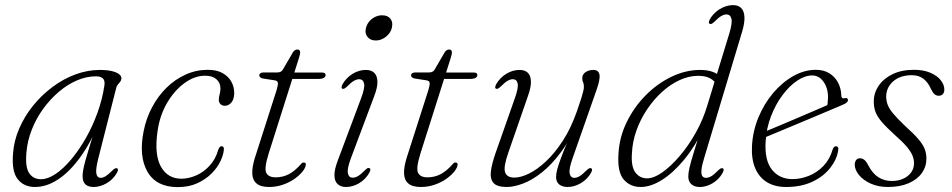

<svg xmlns="http://www.w3.org/2000/svg" viewBox="-20 -738 3797 766"><path d="M372 -105.5Q361 -61.5 364.5 -45Q368 -28.5 381 -28.5Q391 -28.5 401.8 -35.2Q412.5 -42 428 -57.5Q434.5 -64 439 -66Q443.5 -68 447 -66.5Q451 -64.5 450.5 -59.8Q450 -55 446.5 -48.5Q431.5 -22 405.5 -7Q379.5 8 353.5 8Q332.5 8 321 -2.2Q309.5 -12.5 309.5 -34.5Q309.5 -46 312 -60.2Q314.5 -74.5 321 -98.5Q327.5 -122.5 339.8 -162Q352 -201.5 371.5 -263L378.5 -257Q344 -171.5 301.2 -112.2Q258.5 -53 212.2 -22.5Q166 8 119.5 8Q75.5 8 50.8 -23Q26 -54 32 -125.5Q35.5 -176.5 56.8 -225.5Q78 -274.5 112.2 -316.8Q146.5 -359 189.8 -391.2Q233 -423.5 281.2 -441.2Q329.5 -459 378.5 -459Q406.5 -459 425.5 -454.5Q444.5 -450 454.5 -442.5Q464.5 -435 464.5 -425Q464 -418 459.8 -412.2Q455.5 -406.5 450.5 -401Q445.5 -395.5 444 -388.5ZM85.5 -130.5Q80 -72 96.2 -47.5Q112.5 -23 143.5 -23Q170.5 -23 201.8 -44Q233 -65 264.2 -102.2Q295.5 -139.5 322.5 -187Q349.5 -234.5 369 -288.5Q388.5 -342.5 396.5 -397Q399.5 -416.5 390.5 -425Q381.5 -433.5 363 -433.5Q325 -433.5 287 -417.2Q249 -401 214.5 -371.5Q180 -342 152.2 -303.8Q124.5 -265.5 107 -221.2Q89.5 -177 85.5 -130.5Z M799 -436Q756.5 -436 716 -406.5Q675.5 -377 646.2 -326.8Q617 -276.5 608.5 -214Q595 -121 622.2 -72.8Q649.5 -24.5 705 -25Q734 -25.5 763.5 -38.5Q793 -51.5 816.8 -77.5Q840.5 -103.5 851 -141.5Q854 -148.5 857.2 -151.8Q860.5 -155 864.5 -154.5Q869 -154.5 871.5 -151Q874 -147.5 873 -140.5Q871.5 -120.5 859.5 -95Q847.5 -69.5 824.2 -46Q801 -22.5 767.2 -7Q733.5 8.5 689 8.5Q603.5 8.5 568.2 -53Q533 -114.5 553 -214.5Q563 -265.5 586.8 -310.2Q610.5 -355 644.5 -388.2Q678.5 -421.5 720.5 -440.5Q762.5 -459.5 809 -459.5Q844 -459.5 867.2 -446.8Q890.5 -434 902.5 -413Q914.5 -392 914.5 -366.5Q914 -341.5 903 -328.8Q892 -316 877.5 -316Q866 -316 859.5 -322.8Q853 -329.5 853 -339.5Q853 -349.5 856.2 -361.5Q859.5 -373.5 859.5 -385Q859.5 -407.5 843.5 -421.8Q827.5 -436 799 -436Z M1076 -417.5 1027.5 -425Q1021.5 -426.5 1018 -429.8Q1014.5 -433 1014.5 -437Q1014.5 -442.5 1019 -445.8Q1023.5 -449 1031.5 -449H1086.5Q1094.5 -449 1099.8 -451.8Q1105 -454.5 1108 -459.5L1149 -530Q1153 -536 1157.5 -538.2Q1162 -540.5 1166.5 -540.5Q1171.5 -540.5 1174.5 -537.8Q1177.5 -535 1177.5 -528.5Q1177.5 -525 1176 -518.8Q1174.5 -512.5 1172 -504.5L1052 -126Q1033.5 -67 1042.2 -48.8Q1051 -30.5 1080 -30.5Q1107 -30.5 1130.8 -42.2Q1154.5 -54 1179.5 -82Q1183.5 -87 1186.5 -88.5Q1189.5 -90 1192.5 -89.5Q1196.5 -89.5 1198.5 -87.2Q1200.5 -85 1200 -81Q1199.5 -69.5 1187.5 -54.2Q1175.5 -39 1155.5 -24.8Q1135.5 -10.5 1109 -1.2Q1082.5 8 1053.5 8Q1020 8 1003.8 -5.8Q987.5 -19.5 986.5 -45.2Q985.5 -71 996.5 -107L1083.5 -378.5Q1090 -400 1088.5 -408Q1087 -416 1076 -417.5ZM1112 -423 1121 -448.5H1265.5Q1279 -448.5 1279 -438.5Q1279 -431.5 1271.5 -427.2Q1264 -423 1251 -423Z M1379.5 -105.5Q1364 -63.5 1368 -46.2Q1372 -29 1387 -29Q1397 -29 1408.2 -35.5Q1419.5 -42 1435 -58Q1441.5 -64.5 1445.8 -66.8Q1450 -69 1454 -67Q1458 -65.5 1457.5 -60.5Q1457 -55.5 1453.5 -49Q1438.5 -22.5 1413 -7.2Q1387.5 8 1360 8Q1339 8 1326.8 -3.8Q1314.5 -15.5 1314.2 -38.5Q1314 -61.5 1327 -96L1420.5 -345.5Q1436.5 -388 1432.5 -405Q1428.5 -422 1413 -422Q1404 -422 1392.5 -415.8Q1381 -409.5 1365 -393Q1358.5 -387 1354.2 -384.8Q1350 -382.5 1346 -384Q1342 -386 1342.8 -390.8Q1343.5 -395.5 1346.5 -402Q1362 -428.5 1387.2 -443.8Q1412.5 -459 1439.5 -459Q1461 -459 1473 -447.5Q1485 -436 1485.8 -412.8Q1486.5 -389.5 1473 -354.5ZM1479 -576.5Q1457.5 -576.5 1446.2 -590.8Q1435 -605 1439.5 -624Q1442.5 -639 1452 -651Q1461.5 -663 1475.5 -670Q1489.5 -677 1504.5 -677Q1527 -677 1537.8 -663Q1548.5 -649 1543.5 -628.5Q1541 -614.5 1531.2 -602.8Q1521.5 -591 1508 -583.8Q1494.5 -576.5 1479 -576.5Z M1681.5 -417.5 1633 -425Q1627 -426.5 1623.5 -429.8Q1620 -433 1620 -437Q1620 -442.5 1624.5 -445.8Q1629 -449 1637 -449H1692Q1700 -449 1705.2 -451.8Q1710.5 -454.5 1713.5 -459.5L1754.5 -530Q1758.5 -536 1763 -538.2Q1767.5 -540.5 1772 -540.5Q1777 -540.5 1780 -537.8Q1783 -535 1783 -528.5Q1783 -525 1781.5 -518.8Q1780 -512.5 1777.5 -504.5L1657.5 -126Q1639 -67 1647.8 -48.8Q1656.5 -30.5 1685.5 -30.5Q1712.5 -30.5 1736.2 -42.2Q1760 -54 1785 -82Q1789 -87 1792 -88.5Q1795 -90 1798 -89.5Q1802 -89.5 1804 -87.2Q1806 -85 1805.5 -81Q1805 -69.5 1793 -54.2Q1781 -39 1761 -24.8Q1741 -10.5 1714.5 -1.2Q1688 8 1659 8Q1625.5 8 1609.2 -5.8Q1593 -19.5 1592 -45.2Q1591 -71 1602 -107L1689 -378.5Q1695.5 -400 1694 -408Q1692.5 -416 1681.5 -417.5ZM1717.5 -423 1726.5 -448.5H1871Q1884.5 -448.5 1884.5 -438.5Q1884.5 -431.5 1877 -427.2Q1869.5 -423 1856.5 -423Z M2338.5 -66.5Q2342.5 -65 2342 -60Q2341.5 -55 2338 -48.5Q2323 -22.5 2297.2 -7.2Q2271.5 8 2244.5 8Q2224 8 2211.2 -2Q2198.5 -12 2198.5 -32.5Q2198.5 -45 2203 -62Q2207.5 -79 2217.5 -106Q2227.5 -133 2245.5 -176Q2263.5 -219 2290.5 -284L2285.5 -255Q2255.5 -181.5 2218 -131Q2180.5 -80.5 2141.5 -49.8Q2102.5 -19 2066.2 -5.5Q2030 8 2002 8Q1963 8 1948.8 -8.2Q1934.5 -24.5 1938.5 -55.2Q1942.5 -86 1958 -130L2034 -346Q2049 -388 2045.2 -405Q2041.5 -422 2026 -422Q2017 -422 2005.5 -415.8Q1994 -409.5 1978 -393Q1971.5 -387 1967.2 -384.8Q1963 -382.5 1959 -384Q1955 -386 1955.8 -391Q1956.5 -396 1959.5 -402Q1975 -428.5 2000.2 -443.8Q2025.5 -459 2053 -459Q2074.5 -459 2086 -447.5Q2097.5 -436 2098.2 -413.2Q2099 -390.5 2086.5 -355.5L2008.5 -130.5Q1988 -72.5 1995 -51Q2002 -29.5 2032.5 -29.5Q2057 -29.5 2089.8 -45.2Q2122.5 -61 2157.8 -93.8Q2193 -126.5 2225.5 -176.5Q2258 -226.5 2282 -295Q2294 -329.5 2299.8 -348.2Q2305.5 -367 2307.5 -376.2Q2309.5 -385.5 2309.5 -391.5Q2309.5 -403.5 2306.2 -409.8Q2303 -416 2303 -426Q2303 -441 2315.8 -450Q2328.5 -459 2348 -459Q2367.5 -459 2371.5 -441Q2375.5 -423 2359.5 -378L2264 -105.5Q2249 -63 2252.8 -45.8Q2256.5 -28.5 2271.5 -28.5Q2281 -28.5 2292.2 -35Q2303.5 -41.5 2319.5 -58Q2326 -64 2330.2 -66.2Q2334.5 -68.5 2338.5 -66.5Z M2941 -612.5 2789 -106.5Q2780 -77.5 2778.5 -60.2Q2777 -43 2781.8 -35.8Q2786.5 -28.5 2797 -28.5Q2806.5 -28.5 2817.8 -35Q2829 -41.5 2844.5 -57.5Q2851 -64 2855.5 -66Q2860 -68 2863.5 -66.5Q2867.5 -64.5 2867 -59.8Q2866.5 -55 2863 -48.5Q2853.5 -31 2838.5 -18.2Q2823.5 -5.5 2806.2 1.2Q2789 8 2771.5 8Q2751 8 2738.5 -2.8Q2726 -13.5 2726 -34.5Q2726 -48.5 2731 -70Q2736 -91.5 2748.2 -130.8Q2760.5 -170 2780.5 -236L2790.5 -230.5Q2753 -153.5 2708.8 -100.2Q2664.5 -47 2620 -19.5Q2575.5 8 2536 8Q2494 8 2468.2 -22Q2442.5 -52 2447.5 -124.5Q2451 -191 2480.5 -251.2Q2510 -311.5 2556.8 -358.5Q2603.5 -405.5 2659.8 -432.2Q2716 -459 2773 -459Q2798 -459 2816.8 -453.5Q2835.5 -448 2848 -437.5Q2860.5 -427 2867 -412.5L2842 -397Q2830.5 -416.5 2812.2 -426Q2794 -435.5 2765.5 -435.5Q2728.5 -435.5 2691.5 -418.5Q2654.5 -401.5 2621.2 -371.2Q2588 -341 2561.5 -301.5Q2535 -262 2519 -217Q2503 -172 2501 -125Q2497.5 -73 2515 -49.8Q2532.5 -26.5 2561.5 -26.5Q2588.5 -26.5 2622.2 -50.2Q2656 -74 2691 -114.8Q2726 -155.5 2755.2 -207.5Q2784.5 -259.5 2801.5 -316L2889.5 -604Q2902.5 -646.5 2898 -663.5Q2893.5 -680.5 2878 -680.5Q2869 -680.5 2857.5 -674Q2846 -667.5 2830.5 -651.5Q2824 -645.5 2819.5 -643.2Q2815 -641 2811.5 -643Q2807.5 -644.5 2808 -649.5Q2808.5 -654.5 2812 -661Q2822 -678.5 2836.8 -691Q2851.5 -703.5 2869.2 -710.5Q2887 -717.5 2905 -717.5Q2925.5 -717.5 2937 -706Q2948.5 -694.5 2950 -671.2Q2951.5 -648 2941 -612.5Z M3012.5 -204.5Q3012.5 -204.5 3032 -212.8Q3051.5 -221 3083.2 -234.2Q3115 -247.5 3151.8 -263.2Q3188.5 -279 3223.8 -294Q3259 -309 3285 -320.5L3278 -307.5Q3280.5 -315.5 3281.8 -325Q3283 -334.5 3283.5 -349.5Q3283.5 -386.5 3265.5 -411.8Q3247.5 -437 3220 -437Q3191.5 -437 3160.2 -416Q3129 -395 3101.8 -358.5Q3074.5 -322 3056 -274.2Q3037.5 -226.5 3034.5 -173Q3030 -98 3060 -60.8Q3090 -23.5 3141.5 -23.5Q3175 -23.5 3207.8 -36.8Q3240.5 -50 3265.8 -76.5Q3291 -103 3302 -142Q3305 -149.5 3308.2 -152Q3311.5 -154.5 3315.5 -154.5Q3320.5 -154.5 3323 -150.5Q3325.5 -146.5 3324 -137.5Q3318.5 -101.5 3292 -67.8Q3265.5 -34 3221 -13Q3176.5 8 3116.5 8Q3071 8 3039.8 -11.2Q3008.5 -30.5 2993 -66.8Q2977.5 -103 2980 -154Q2983 -214 3005.5 -268.8Q3028 -323.5 3064.2 -366.5Q3100.5 -409.5 3144.8 -434.5Q3189 -459.5 3235 -459.5Q3266.5 -459.5 3289 -445.5Q3311.5 -431.5 3323.8 -407.8Q3336 -384 3336.5 -356Q3336.5 -350.5 3339.8 -347.5Q3343 -344.5 3349.5 -346Q3356.5 -348 3359.8 -345.8Q3363 -343.5 3363 -338.5Q3363 -333.5 3357.8 -328.8Q3352.5 -324 3337.5 -318Q3319 -310 3288.5 -297.2Q3258 -284.5 3222 -269.2Q3186 -254 3149.5 -238.8Q3113 -223.5 3082.8 -211Q3052.5 -198.5 3034.2 -190.8Q3016 -183 3016 -183Z M3537 -16Q3576.5 -16 3601.5 -36Q3626.5 -56 3626.5 -87Q3626.5 -102.5 3620.2 -117.8Q3614 -133 3597.5 -152.8Q3581 -172.5 3549 -200.5Q3516 -230.5 3498 -251.5Q3480 -272.5 3473 -291.2Q3466 -310 3466 -333Q3466 -367.5 3485.8 -396.2Q3505.5 -425 3541.2 -442.2Q3577 -459.5 3626 -459.5Q3664 -459.5 3691.2 -448Q3718.5 -436.5 3733 -418.2Q3747.5 -400 3747.5 -380.5Q3747.5 -369 3741.5 -362.5Q3735.5 -356 3725 -356Q3715.5 -356 3708.2 -362.2Q3701 -368.5 3694 -383.5Q3682.5 -409.5 3664 -423.8Q3645.5 -438 3618 -438Q3571 -438 3543.2 -413.2Q3515.5 -388.5 3515.5 -352.5Q3515.5 -336 3521.5 -320Q3527.5 -304 3543.8 -284.5Q3560 -265 3590.5 -236Q3625 -205 3643.5 -183.5Q3662 -162 3669 -144Q3676 -126 3676 -105.5Q3676 -73 3657.5 -47.2Q3639 -21.5 3604.5 -6.8Q3570 8 3522.5 8Q3484 8 3454 -5.5Q3424 -19 3407 -39.8Q3390 -60.5 3390 -82Q3390.5 -93 3396 -99.8Q3401.5 -106.5 3411 -106.5Q3420 -106.5 3428 -100.5Q3436 -94.5 3444 -78.5Q3461.5 -45 3485 -30.5Q3508.5 -16 3537 -16Z"/></svg>

Font: Fraunces ExtraLight
Style: Italic
Weight: 250
Italic angle: -16°
Version: Version 1.000;[b76b70a41]